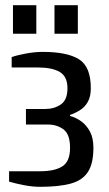

<svg xmlns="http://www.w3.org/2000/svg" viewBox="-20 -710 420 740"><path d="M135 10Q105 10 71.5 3.5Q38 -3 15 -10V-50H135Q191 -50 220.5 -69Q250 -88 250 -140Q250 -193 224.5 -211.5Q199 -230 165 -230H80V-290H155Q189 -290 214.5 -307.5Q240 -325 240 -370Q240 -415 210.5 -432.5Q181 -450 125 -450H25V-490Q48 -498 81.5 -504Q115 -510 145 -510Q239 -510 284.5 -481.5Q330 -453 330 -370Q330 -338 318.5 -317.5Q307 -297 288.5 -285.5Q270 -274 250 -267V-263Q273 -257 293.5 -242Q314 -227 327 -202.5Q340 -178 340 -140Q340 -80 319 -47.5Q298 -15 253 -2.5Q208 10 135 10ZM190 -580V-690H280V-580ZM30 -580V-690H120V-580Z"/></svg>

Font: Cuprum
Style: Regular
Weight: 400
Designer: Jovanny Lemonad
Foundry: Jovanny Lemonad
Version: Version 3.000